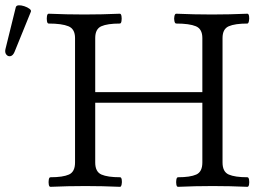

<svg xmlns="http://www.w3.org/2000/svg" viewBox="-20 -719 1019 742"><path d="M175 3Q170 3 168.5 -6Q167 -15 168.5 -24.5Q170 -34 175 -34Q223 -34 246.5 -44.5Q270 -55 270 -91V-572Q270 -607 244.5 -617.5Q219 -628 168 -628Q163 -628 161.5 -637.5Q160 -647 161.5 -656.5Q163 -666 168 -666Q237 -663 306 -663Q375 -663 443 -666Q448 -666 449.5 -656.5Q451 -647 449.5 -637.5Q448 -628 443 -628Q395 -628 371.5 -617.5Q348 -607 348 -572V-363H762V-572Q762 -607 737 -617.5Q712 -628 661 -628Q656 -628 654 -637.5Q652 -647 654 -656.5Q656 -666 661 -666Q730 -663 799 -663Q867 -663 936 -666Q941 -666 942.5 -656.5Q944 -647 942 -637.5Q940 -628 936 -628Q888 -628 864 -617.5Q840 -607 840 -572V-91Q840 -55 864 -44.5Q888 -34 936 -34Q941 -34 942.5 -24.5Q944 -15 942.5 -6Q941 3 936 3Q869 0 802 0Q734 0 668 3Q663 3 661.5 -6Q660 -15 661.5 -24.5Q663 -34 668 -34Q715 -34 738.5 -44.5Q762 -55 762 -91V-322H348V-91Q348 -55 372 -44.5Q396 -34 444 -34Q449 -34 450.5 -24.5Q452 -15 450 -6Q448 3 444 3Q376 0 310 0Q242 0 175 3ZM36 -518Q30 -504 20.5 -502Q11 -500 4.5 -508Q-2 -516 1 -529L41 -691Q43 -698 52.5 -698.5Q62 -699 74 -695Q86 -691 94 -685Q102 -679 99 -673Z"/></svg>

Font: Junicode SmExp
Style: Regular
Weight: 400
Width: 6
Designer: Peter S. Baker
Version: Version 2.205; ttfautohint (v1.8.4)